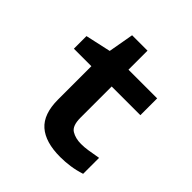

<svg xmlns="http://www.w3.org/2000/svg" viewBox="-185 -821 970 970"><g transform="rotate(45 300.0 -336.0)"><path d="M532 -12V-126Q492 -119 467 -115Q442 -111 418 -111Q378 -111 350 -128Q322 -145 322 -203V-426H527V-546H322V-682H212L188 -546L52 -516V-426H177V-188Q177 -84 230.5 -37Q284 10 390 10Q424 10 459.5 5Q495 0 532 -12Z"/></g></svg>

Font: Noto Sans Mono UI
Style: Bold
Weight: 700
Designer: Monotype Design team
Foundry: Monotype Imaging Inc.
Version: 1.000